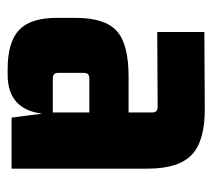

<svg xmlns="http://www.w3.org/2000/svg" viewBox="-46 -486 542 489"><g transform="rotate(90 224.5 -241.0)"><path d="M170 10H155Q87 10 56 -19Q25 -48 25 -115V-163Q25 -238 58.5 -268Q92 -298 175 -298H266V-358Q266 -372 252 -372L61 -371V-491L254 -492Q337 -493 373 -459.5Q409 -426 409 -347V0H279L269 -78Q258 10 170 10ZM266 -105V-198H179Q165 -198 165 -184V-119Q165 -105 179 -105Z"/></g></svg>

Font: Gemunu Libre ExtraBold
Style: Regular
Weight: 800
Designer: Puspanada Ekanayake, Sola Matas, Pathum Egodawatta, Kosala Senevirathne
Foundry: mooniak
Version: Version 1.100